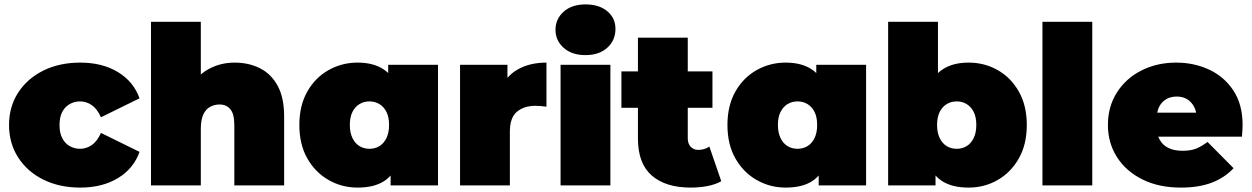

<svg xmlns="http://www.w3.org/2000/svg" viewBox="-20 -841 5678 871"><path d="M344 10Q250 10 177 -26Q104 -62 62.5 -126.5Q21 -191 21 -274Q21 -357 62.5 -421Q104 -485 177 -521Q250 -557 344 -557Q444 -557 515 -514Q586 -471 613 -395L438 -309Q421 -347 396.5 -364Q372 -381 343 -381Q318 -381 296.5 -369Q275 -357 262.5 -333.5Q250 -310 250 -274Q250 -238 262.5 -214Q275 -190 296.5 -178Q318 -166 343 -166Q372 -166 396.5 -183Q421 -200 438 -238L613 -152Q586 -76 515 -33Q444 10 344 10Z M1045 -557Q1108 -557 1159 -531.5Q1210 -506 1239.5 -452Q1269 -398 1269 -312V0H1043V-273Q1043 -324 1025 -345.5Q1007 -367 976 -367Q953 -367 933.5 -356.5Q914 -346 902.5 -322Q891 -298 891 -257V0H665V-742H891V-387L837 -433Q869 -495 923.5 -526Q978 -557 1045 -557Z M1602 10Q1531 10 1470.5 -24.5Q1410 -59 1374 -122.5Q1338 -186 1338 -274Q1338 -362 1374 -425.5Q1410 -489 1470.5 -523Q1531 -557 1602 -557Q1674 -557 1720 -526.5Q1766 -496 1788 -433.5Q1810 -371 1810 -274Q1810 -176 1789.5 -113Q1769 -50 1723.5 -20Q1678 10 1602 10ZM1656 -166Q1681 -166 1701 -178Q1721 -190 1733 -214.5Q1745 -239 1745 -274Q1745 -310 1733 -333.5Q1721 -357 1701 -369Q1681 -381 1656 -381Q1631 -381 1611 -369Q1591 -357 1579 -333.5Q1567 -310 1567 -274Q1567 -239 1579 -214.5Q1591 -190 1611 -178Q1631 -166 1656 -166ZM1752 0V-74L1751 -274L1741 -474V-547H1967V0Z M2067 0V-547H2282V-382L2247 -429Q2272 -493 2327 -525Q2382 -557 2459 -557V-357Q2444 -359 2432.5 -360Q2421 -361 2409 -361Q2358 -361 2325.5 -334.5Q2293 -308 2293 -243V0Z M2523 0V-547H2749V0ZM2636 -591Q2574 -591 2537 -624Q2500 -657 2500 -706Q2500 -755 2537 -788Q2574 -821 2636 -821Q2698 -821 2735 -790Q2772 -759 2772 -710Q2772 -658 2735 -624.5Q2698 -591 2636 -591Z M3113 10Q3000 10 2937 -44.5Q2874 -99 2874 -212V-670H3100V-214Q3100 -189 3113.5 -175Q3127 -161 3147 -161Q3176 -161 3198 -176L3252 -19Q3226 -4 3189.5 3Q3153 10 3113 10ZM2799 -352V-517H3212V-352Z M3544 10Q3473 10 3412.5 -24.5Q3352 -59 3316 -122.5Q3280 -186 3280 -274Q3280 -362 3316 -425.5Q3352 -489 3412.5 -523Q3473 -557 3544 -557Q3616 -557 3662 -526.5Q3708 -496 3730 -433.5Q3752 -371 3752 -274Q3752 -176 3731.5 -113Q3711 -50 3665.5 -20Q3620 10 3544 10ZM3598 -166Q3623 -166 3643 -178Q3663 -190 3675 -214.5Q3687 -239 3687 -274Q3687 -310 3675 -333.5Q3663 -357 3643 -369Q3623 -381 3598 -381Q3573 -381 3553 -369Q3533 -357 3521 -333.5Q3509 -310 3509 -274Q3509 -239 3521 -214.5Q3533 -190 3553 -178Q3573 -166 3598 -166ZM3694 0V-74L3693 -274L3683 -474V-547H3909V0Z M4374 10Q4299 10 4253 -20Q4207 -50 4186.5 -113Q4166 -176 4166 -274Q4166 -371 4188 -433.5Q4210 -496 4256.5 -526.5Q4303 -557 4374 -557Q4446 -557 4506 -523Q4566 -489 4602 -425.5Q4638 -362 4638 -274Q4638 -186 4602 -122.5Q4566 -59 4506 -24.5Q4446 10 4374 10ZM4009 0V-742H4235V-474L4225 -274L4224 -74V0ZM4320 -166Q4345 -166 4365 -178Q4385 -190 4397 -214.5Q4409 -239 4409 -274Q4409 -310 4397 -333.5Q4385 -357 4365 -369Q4345 -381 4320 -381Q4295 -381 4275 -369Q4255 -357 4243 -333.5Q4231 -310 4231 -274Q4231 -239 4243 -214.5Q4255 -190 4275 -178Q4295 -166 4320 -166Z M4709 0V-742H4935V0Z M5337 10Q5237 10 5162.5 -27Q5088 -64 5047 -128.5Q5006 -193 5006 -274Q5006 -357 5046.5 -421Q5087 -485 5157.5 -521Q5228 -557 5316 -557Q5397 -557 5465.5 -525Q5534 -493 5575.5 -430Q5617 -367 5617 -274Q5617 -262 5616 -247.5Q5615 -233 5614 -221H5193V-330H5494L5409 -301Q5409 -333 5397.5 -355.5Q5386 -378 5366 -390.5Q5346 -403 5318 -403Q5290 -403 5269.5 -390.5Q5249 -378 5238 -355.5Q5227 -333 5227 -301V-267Q5227 -232 5241 -207Q5255 -182 5281 -169.5Q5307 -157 5344 -157Q5382 -157 5406.5 -167Q5431 -177 5458 -197L5576 -78Q5536 -35 5477.5 -12.5Q5419 10 5337 10Z"/></svg>

Font: MOST Montserrat Black
Style: Regular
Weight: 900
Designer: Julieta Ulanovsky
Foundry: Julieta Ulanovsky
Version: Version 8.000;March 11, 2024;FontCreator 15.0.0.2926 64-bit